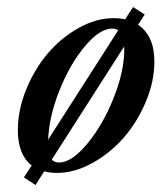

<svg xmlns="http://www.w3.org/2000/svg" viewBox="-20 -476 467 541"><path d="M80.1 45.4 47.4 23.9 69.3 -9.8Q30.3 -40 30.3 -109.4Q30.3 -166.5 54 -224.4Q77.6 -282.2 115 -325.9Q152.3 -369.6 201.7 -397.2Q251 -424.8 299.8 -424.8Q318.8 -424.8 332.5 -421.4L355 -456.1L387.7 -435.1L369.1 -406.2Q415 -375 415 -302.7Q415 -246.6 390.9 -189.2Q366.7 -131.8 328.6 -88.1Q290.5 -44.4 240.2 -16.6Q189.9 11.2 140.6 11.2Q120.6 11.2 104.5 6.8ZM295.9 -395.5Q261.2 -395.5 219.5 -345.9Q177.7 -296.4 147.9 -222.2Q118.2 -147.9 115.7 -82.5L313 -390.6Q306.6 -395.5 295.9 -395.5ZM146.5 -18.1Q181.6 -18.1 225.3 -70.3Q269 -122.6 299.6 -198.5Q330.1 -274.4 330.1 -336.4Q330.1 -342.3 329.6 -344.7L126 -26.4Q132.8 -18.1 146.5 -18.1Z"/></svg>

Font: Elstob 18pt Medium
Style: Italic
Weight: 500
Italic angle: -20°
Designer: Peter S. Baker
Version: Version 1.015